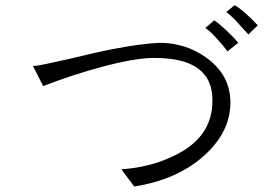

<svg xmlns="http://www.w3.org/2000/svg" viewBox="-20 -797 1040 719"><path d="M103.5 -549.8 141.6 -474.6Q255.9 -518.6 362.3 -546.9Q487.3 -580.1 557.6 -580.1Q693.4 -580.1 744.1 -519.5Q776.4 -482.4 775.4 -418Q775.4 -280.3 627.9 -211.9Q540 -169.9 434.6 -163.1L482.4 -98.6Q645.5 -124 746.1 -215.8Q842.8 -303.7 842.8 -413.1Q842.8 -513.7 756.8 -578.1Q677.7 -636.7 577.1 -636.7Q502.9 -632.8 403.3 -613.3Q345.7 -602.5 242.2 -577.1Q181.6 -563.5 158.2 -558.6Q119.1 -549.8 103.5 -549.8ZM858.4 -777.3 827.1 -752Q840.8 -742.2 859.4 -723.6Q870.1 -711.9 889.6 -690.4L910.2 -668L945.3 -702.1Q922.9 -726.6 899.4 -747.1Q873 -770.5 858.4 -777.3ZM782.2 -720.7 749 -692.4Q765.6 -681.6 793 -651.4Q817.4 -625 832 -604.5L872.1 -636.7Q854.5 -658.2 826.2 -684.6Q796.9 -711.9 782.2 -720.7Z"/></svg>

Font: Dotum
Style: Regular
Weight: 400
Version: Version 2.21